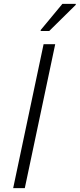

<svg xmlns="http://www.w3.org/2000/svg" viewBox="-20 -971 411 991"><path d="M48 0 205 -743H265L108 0ZM190 -811V-816L302 -951H371V-946L234 -811Z"/></svg>

Font: Saira SemiExpanded Light
Style: Italic
Weight: 300
Width: 6
Italic angle: -12°
Designer: Hector Gatti with collaboration of the Omnibus-Type team
Foundry: Omnibus-Type
Version: Version 1.101